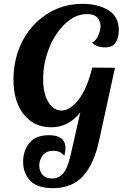

<svg xmlns="http://www.w3.org/2000/svg" viewBox="-20 -770 637 997"><path d="M50 -357Q50 -460 92.5 -548.5Q135 -637 218.5 -693.5Q302 -750 409 -750Q489 -750 543 -717Q597 -684 597 -612Q597 -573 580 -548.5Q563 -524 527 -524Q480 -524 458 -550Q476 -555 489 -583Q502 -611 502 -635Q502 -643 500 -651Q498 -659 492 -670.5Q486 -682 470.5 -689.5Q455 -697 432 -697Q371 -697 317.5 -646Q264 -595 234 -517Q204 -439 204 -359Q204 -284 231 -240Q258 -196 299 -196Q344 -196 388 -252.5Q432 -309 459 -419L577 -418L495 -42Q469 80 412 143.5Q355 207 255 207Q173 207 136.5 168Q100 129 100 70Q100 12 133 -28Q166 -68 234 -68Q320 -68 320 -1Q320 16 314 39Q295 13 256 13Q221 13 202.5 36Q184 59 184 90Q184 118 201 137.5Q218 157 252 157Q284 157 307.5 131Q331 105 347 34L397 -187Q337 -109 245 -109Q158 -109 104 -175.5Q50 -242 50 -357Z"/></svg>

Font: Lobster Two
Style: Bold Italic
Weight: 700
Designer: Pablo Impallari
Foundry: Pablo Impallari. www.impallari.com
Version: Version 1.006